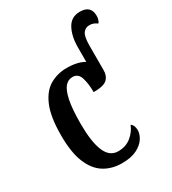

<svg xmlns="http://www.w3.org/2000/svg" viewBox="-187 -860 870 970"><g transform="rotate(-30 248.5 -375.0)"><path d="M237 10Q178 10 133.5 -17.5Q89 -45 64 -105.5Q39 -166 39 -265Q39 -373 65 -434.5Q91 -496 135 -521.5Q179 -547 233 -547Q266 -547 291.5 -541Q317 -535 335 -524V-608Q335 -673 358.5 -716.5Q382 -760 433 -760Q497 -760 497 -700Q497 -676 485 -661Q476 -668 465.5 -672.5Q455 -677 441 -677Q417 -677 403.5 -658Q390 -639 390 -585V-444Q390 -411 370 -392Q350 -373 291 -373Q291 -422 280 -457.5Q269 -493 236 -493Q211 -493 193 -473Q175 -453 164.5 -403.5Q154 -354 154 -266Q154 -162 177 -107Q200 -52 250 -52Q295 -52 326 -77.5Q357 -103 370 -137Q388 -125 388 -95Q388 -73 372.5 -48.5Q357 -24 323.5 -7Q290 10 237 10Z"/></g></svg>

Font: Noto Serif ExtraCondensed SemiBold
Style: Regular
Weight: 600
Width: 2
Designer: Monotype Design Team
Foundry: Monotype Imaging Inc.
Version: Version 2.015; ttfautohint (v1.8.4.7-5d5b)